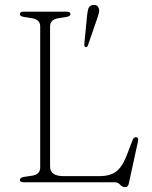

<svg xmlns="http://www.w3.org/2000/svg" viewBox="-20 -748 624 788"><path d="M252.5 -678.5 218.5 -673Q185.5 -667.5 185.5 -639.5V-65Q185.5 -45 199.2 -35Q213 -25 243.5 -25H387Q430.5 -25 455.8 -43.2Q481 -61.5 500 -110L524.5 -174Q529.5 -185.5 538.5 -185Q550 -184 546.5 -168.5L508.5 6Q505.5 20 493.5 20Q481.5 20 473 10Q464.5 0 451 0H76.5Q61.5 0 61.5 -10Q61.5 -19 78.5 -22L112.5 -27Q145 -32.5 145 -60.5V-639.5Q145 -667.5 112.5 -673L78.5 -678.5Q61.5 -681 61.5 -690Q61.5 -700 76.5 -700H254.5Q269 -700 269 -690Q269 -681 252.5 -678.5ZM336.5 -675.5Q338.5 -697.5 341.8 -710.2Q345 -723 358 -727Q379.5 -731.5 385.5 -713.5Q388.5 -704.5 385.5 -693.5Q382.5 -682.5 378 -669.5L340.5 -561Q337.5 -553.5 331 -555Q327.5 -556 326.8 -559.5Q326 -563 326 -567Z"/></svg>

Font: Fraunces 9pt S050 Thin
Style: Regular
Weight: 100
Version: Version 1.000; ttfautohint (v1.8.3)